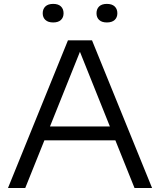

<svg xmlns="http://www.w3.org/2000/svg" viewBox="-20 -942 802 962"><path d="M20 0 320.5 -740H441L742 0H654L558 -239H202.5L106.5 0ZM230.5 -308.5H530.5L380.5 -682.5ZM515.5 -829.5Q490 -829.5 476.8 -842Q463.5 -854.5 463.5 -875.5Q463.5 -897 476.8 -909.8Q490 -922.5 515.5 -922.5Q541 -922.5 554.5 -909.8Q568 -897 568 -875.5Q568 -854.5 554.5 -842Q541 -829.5 515.5 -829.5ZM246.5 -829.5Q221 -829.5 207.5 -842Q194 -854.5 194 -875.5Q194 -897 207.5 -909.8Q221 -922.5 246.5 -922.5Q272 -922.5 285.2 -909.8Q298.5 -897 298.5 -875.5Q298.5 -854.5 285.2 -842Q272 -829.5 246.5 -829.5Z"/></svg>

Font: Encode Sans Expanded Expanded
Style: Regular
Weight: 400
Width: 7
Designer: Multiple Designers
Foundry: Impallari Type
Version: Version 3.000; ttfautohint (v1.8.3) -l 8 -r 50 -G 200 -x 14 